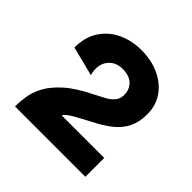

<svg xmlns="http://www.w3.org/2000/svg" viewBox="-122 -925 633 633"><g transform="rotate(45 194.5 -609.0)"><path d="M30.3 -395.5Q30.3 -417.2 34.1 -442.7Q37.8 -468.3 52.6 -496Q67.4 -523.7 99 -551.9Q130.6 -580.1 186 -607.2Q206.3 -617.4 222.7 -626.5Q239 -635.5 248.7 -647.5Q258.3 -659.4 258.3 -677.5Q258.3 -701.9 241.8 -718Q225.3 -734.1 194.3 -734.1Q165.3 -734.1 147.8 -716.3Q130.4 -698.5 130.4 -671.4Q130.4 -661.1 132.2 -654.1Q134 -647 134.3 -645.3L31.5 -671.4Q31.5 -719.2 53 -752.8Q74.5 -786.4 111.5 -804.1Q148.4 -821.8 194.3 -821.8Q240.5 -821.8 277.3 -804.9Q314.2 -788.1 335.7 -757.4Q357.2 -726.8 357.2 -685.3Q357.2 -650.9 345.1 -624.8Q333 -598.6 307.6 -577.6Q282.2 -556.6 241.9 -536.9Q214.4 -522.5 190.7 -509Q167 -495.6 159.7 -483.4H358.4V-395.5H117.4H71.3Z"/></g></svg>

Font: Giphurs
Style: Regular
Weight: 400
Version: Version 2.010